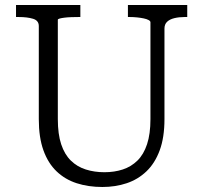

<svg xmlns="http://www.w3.org/2000/svg" viewBox="-20 -730 812 767"><path d="M211 -254Q211 -194 224.5 -153.5Q238 -113 263 -88.5Q288 -64 322.5 -53Q357 -42 397 -42Q437 -42 470.5 -53Q504 -64 529 -88.5Q554 -113 567.5 -154Q581 -195 581 -254V-641Q581 -646 573.5 -650Q566 -654 554 -656.5Q542 -659 527.5 -660.5Q513 -662 499 -662H491V-710H728V-662H717Q695 -662 676.5 -657.5Q658 -653 647.5 -643Q637 -633 637 -616V-254Q637 -181 618 -129.5Q599 -78 565 -45.5Q531 -13 486 2Q441 17 389 17Q333 17 286.5 2Q240 -13 206 -45.5Q172 -78 153.5 -129.5Q135 -181 135 -254V-626Q135 -648 112 -655Q89 -662 55 -662H44V-710H301V-662H293Q280 -662 265 -661.5Q250 -661 238 -659.5Q226 -658 218.5 -656Q211 -654 211 -651Z"/></svg>

Font: Roboto Serif SemiCondensed Light
Style: Regular
Weight: 300
Width: 4
Designer: Greg Gazdowicz
Foundry: Commercial Type
Version: Version 1.007